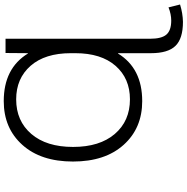

<svg xmlns="http://www.w3.org/2000/svg" viewBox="-6 -774 1011 1040"><g transform="rotate(-90 500.0 -254.5)"><path d="M471.7 -740.2Q649.4 -740.2 729.5 -609.4H731.4L732.4 -730.5H809.6V52.7Q809.6 114.3 832 140.6Q854.5 167 908.2 167Q942.4 167 979.5 152.3L995.1 214.8Q947.3 229.5 901.4 230.5Q810.5 230.5 771 189.9Q731.4 149.4 731.4 56.6V-121.1H729.5Q649.4 9.8 471.7 9.8Q325.2 9.8 234.9 -90.8Q144.5 -191.4 144.5 -365.2Q144.5 -539.1 234.9 -639.6Q325.2 -740.2 471.7 -740.2ZM481.4 -56.6Q594.7 -56.6 663.1 -134.8Q731.4 -212.9 731.4 -352.5V-377Q731.4 -516.6 663.1 -594.7Q594.7 -672.9 481.4 -672.9Q364.3 -672.9 293.9 -590.8Q223.6 -508.8 223.6 -364.7Q223.6 -220.7 293.9 -138.7Q364.3 -56.6 481.4 -56.6Z"/></g></svg>

Font: GenEi Gothic M SemiLight
Style: Regular
Weight: 350
Designer: o_tamon (Modified); [Source Han Sans]
Ryoko NISHIZUKA  (kana & ideographs); Paul D. Hunt (Latin, Greek & Cyrillic); Wenl
Version: Version 1.1a;Original Version 1.004